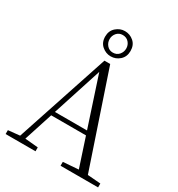

<svg xmlns="http://www.w3.org/2000/svg" viewBox="-220 -1102 1148 1241"><g transform="rotate(30 353.5 -481.0)"><path d="M347 -774Q311 -774 282 -799Q253 -824 253 -868Q253 -911 282 -936.5Q311 -962 347 -962Q385 -962 413.5 -937Q442 -912 442 -868Q442 -825 413.5 -799.5Q385 -774 347 -774ZM347 -802Q376 -802 393 -822Q410 -842 410 -868Q410 -894 393 -913.5Q376 -933 347 -933Q320 -933 303 -913.5Q286 -894 286 -868Q286 -842 303 -822Q320 -802 347 -802ZM11 0V-29L109 -39H126L234 -29V0ZM85 0 327 -730H370L616 0H548L324 -682H344L340 -668L124 0ZM192 -252 194 -283H493L495 -252ZM421 0V-29L554 -39H574L701 -29V0Z"/></g></svg>

Font: Noto Serif SC
Style: Regular
Weight: 200
Designer: Ryoko NISHIZUKA 西塚涼子 (kana & ideographs); Frank Grießhammer (Latin, Greek & Cyrillic); Wenlong ZHANG 张文龙 (bopomofo); San
Foundry: Adobe
Version: Version 2.001;hotconv 1.1.0;makeotfexe 2.6.0